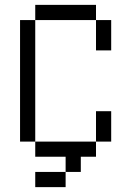

<svg xmlns="http://www.w3.org/2000/svg" viewBox="-20 -645 540 790"><path d="M250 62.5H125V125H250ZM250 62.5H312.5V0H375V-62.5H125V0H250ZM125 -62.5Q125 -62.5 125 -562.5H62.5Q62.5 -562.5 62.5 -62.5ZM375 -62.5H437.5Q437.5 -62.5 437.5 -187.5H375Q375 -187.5 375 -62.5ZM375 -562.5Q375 -562.5 375 -437.5H437.5Q437.5 -437.5 437.5 -562.5ZM125 -562.5H375V-625H125Z"/></svg>

Font: CalcUnifontExMono
Style: Regular
Weight: 500
Version: Version 15.0.06